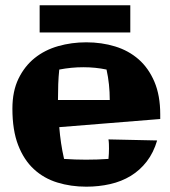

<svg xmlns="http://www.w3.org/2000/svg" viewBox="-20 -679 644 726"><path d="M585.9 -229 204.1 -198.2Q206.5 -168 210.9 -138.2Q215.3 -108.4 222.2 -78.1Q265.1 -75.2 305.2 -75.2Q327.1 -75.2 347.7 -75.9Q368.2 -76.7 390.1 -78.1Q391.1 -87.9 391.6 -97.7Q392.1 -107.4 392.1 -117.2Q392.1 -126 391.8 -134.5Q391.6 -143.1 390.1 -151.9L574.2 -147.9Q560.5 -101.6 534.9 -68.4Q509.3 -35.2 474.4 -13.9Q439.5 7.3 396.5 17.1Q353.5 26.9 306.2 26.9Q248 26.9 197 11.2Q146 -4.4 108.2 -39.3Q70.3 -74.2 48.6 -130.4Q26.9 -186.5 26.9 -268.1Q26.9 -334 49.8 -381.3Q72.8 -428.7 111.1 -459.5Q149.4 -490.2 200 -504.6Q250.5 -519 306.2 -519Q364.3 -519 415.3 -503.4Q466.3 -487.8 504.2 -454.6Q542 -421.4 564 -369.6Q585.9 -317.9 585.9 -246.1ZM199.2 -300.8H395Q395 -361.3 382.8 -416Q340.8 -424.8 294.9 -424.8Q250 -424.8 204.1 -416Q201.2 -388.7 200.2 -360.6Q199.2 -332.5 199.2 -300.8ZM472.7 -556.2H129.9V-659.2H472.7Z"/></svg>

Font: Galindo
Style: Regular
Weight: 400
Version: Version 1.000